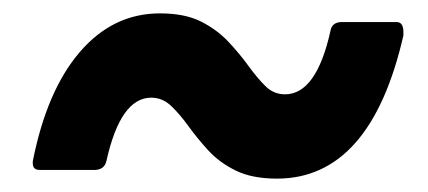

<svg xmlns="http://www.w3.org/2000/svg" viewBox="-20 -460 640 287"><path d="M394 -193Q357 -193 332.5 -205Q308 -217 291.5 -235Q275 -253 262 -271Q249 -289 236 -301.5Q223 -314 206 -314Q160 -314 139 -219Q136 -207 123 -206H39Q29 -206 29 -216V-219Q50 -325 99.5 -382.5Q149 -440 219 -440Q256 -440 280 -428Q304 -416 321 -398Q338 -380 351 -362Q364 -344 376.5 -331.5Q389 -319 406 -319Q453 -319 474 -414Q476 -426 489 -427H573Q583 -427 583 -412V-407Q534 -193 394 -193Z"/></svg>

Font: YamahaIndonesia935. App
Style: Bold Italic
Weight: 700
Italic angle: -10°
Designer: Dalton Maag Ltd
Foundry: Dalton Maag Ltd
Version: Version 1.002; January 01, 2024; Regular/Italic